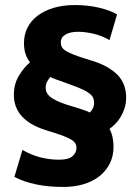

<svg xmlns="http://www.w3.org/2000/svg" viewBox="-20 -670 555 761"><path d="M69 -76Q102 -56 139.5 -46.5Q177 -37 214 -37Q252 -37 267.5 -51Q283 -65 283 -84Q283 -104 263.5 -116Q244 -128 197 -143L162 -154Q35 -194 35 -294Q35 -337 55 -370Q75 -403 99 -423Q75 -453 75 -499Q75 -532 88.5 -559.5Q102 -587 128 -607Q154 -627 191.5 -638.5Q229 -650 277 -650Q326 -650 370.5 -640Q415 -630 444 -613L414 -511Q385 -528 352 -536Q319 -544 289 -544Q258 -544 239.5 -533Q221 -522 221 -502Q221 -492 225 -484Q229 -476 240 -469Q251 -462 269.5 -454.5Q288 -447 317 -438L352 -427Q413 -407 446.5 -372.5Q480 -338 480 -283Q480 -261 474 -242Q468 -223 458.5 -207Q449 -191 437 -179Q425 -167 414 -159Q430 -130 430 -88Q430 -52 415.5 -22.5Q401 7 374.5 28Q348 49 311.5 60Q275 71 231 71Q113 71 37 31ZM353 -261Q353 -273 349.5 -281.5Q346 -290 336.5 -298Q327 -306 310.5 -314Q294 -322 269 -331L217 -350Q208 -353 197 -357Q186 -361 180 -365Q172 -357 166.5 -346Q161 -335 161 -323Q161 -300 180.5 -285Q200 -270 242 -256L294 -240Q305 -236 316 -232.5Q327 -229 336 -224Q353 -241 353 -261Z"/></svg>

Font: Ek Mukta ExtraBold
Style: Regular
Weight: 800
Designer: Girish Dalvi and Yashodeep Gholap
Foundry: Ek Type
Version: Version 2.538;PS 1.002;hotconv 16.6.51;makeotf.lib2.5.65220;